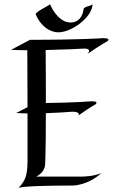

<svg xmlns="http://www.w3.org/2000/svg" viewBox="-20 -889 552 921"><path d="M429 -383C439 -387 460 -404 417 -403C417 -403 332 -396 200 -395C200 -464 200 -545 199 -649C280 -651 358 -654 383 -656C383 -656 425 -658 399 -630C476 -682 486 -686 486 -686C496 -690 518 -706 474 -706C474 -706 370 -698 124 -698L33 -650C55 -649 82 -648 111 -648C111 -527 112 -446 112 -375L58 -347C75 -346 93 -345 112 -345V-145C113 -62 109 -28 69 12C97 4 202 1 329 1C329 1 402 1 466 -59C429 -42 375 -42 375 -42H154C194 -62 196 -95 196 -95C196 -95 200 -138 200 -346C255 -348 302 -351 325 -353C325 -353 367 -355 356 -335C419 -379 429 -383 429 -383ZM424 -869C417 -859 382 -858 381 -845C380 -837 373 -781 318 -781C272 -781 236 -830 220 -869C219 -864 151 -833 151 -821C151 -820 159 -805 160 -802C181 -765 216 -734 261 -734C323 -734 423 -806 424 -869Z"/></svg>

Font: Quintessential
Style: Regular
Weight: 400
Designer: Astigmatic (AOETI)
Foundry: Astigmatic (AOETI)
Version: Version 1.000